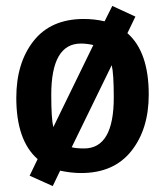

<svg xmlns="http://www.w3.org/2000/svg" viewBox="-20 -574 557 648"><path d="M263 -510Q299 -510 333 -502L359 -554L437 -518L410 -462Q482 -399 482 -255Q482 -138 423 -64Q364 10 254 10Q220 10 183 2L158 54L80 19L107 -37Q35 -100 35 -244Q35 -362 93.5 -436Q152 -510 263 -510ZM253 -427Q153 -427 153 -254Q153 -173 160 -145L295 -422Q273 -427 253 -427ZM364 -245Q364 -326 357 -354L222 -77Q237 -73 264 -73Q364 -73 364 -245Z"/></svg>

Font: Amaranth
Style: Regular
Weight: 400
Designer: Gesine Todt
Foundry: Gesine Todt
Version: Version 1.000